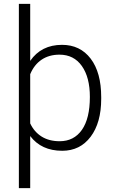

<svg xmlns="http://www.w3.org/2000/svg" viewBox="-20 -770 602 993"><path d="M503.4 -258.8Q503.4 -135.3 448.7 -62.7Q394 9.8 301.8 9.8Q193.8 9.8 136.2 -66.4V203.1H77.6V-750H136.2V-455.1Q193.4 -538.1 300.8 -538.1Q394.5 -538.1 449 -466.6Q503.4 -395 503.4 -267.6ZM444.8 -269Q444.8 -370.1 403.3 -428.7Q361.8 -487.3 287.6 -487.3Q233.9 -487.3 195.3 -461.4Q156.7 -435.5 136.2 -386.2V-131.8Q156.7 -87.9 195.3 -63.7Q233.9 -39.6 288.6 -39.6Q362.3 -39.6 403.6 -98.4Q444.8 -157.2 444.8 -269Z"/></svg>

Font: Roboto Light
Style: Regular
Weight: 300
Designer: Google
Version: Version 2.134; 2016; ttfautohint (v1.6)